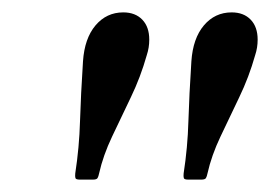

<svg xmlns="http://www.w3.org/2000/svg" viewBox="-20 -778 436 310"><path d="M217 -689Q207 -653.5 191.2 -620.8Q175.5 -588 161 -557.5Q146.5 -527 140 -498Q139 -493 137.5 -490.5Q136 -488 130 -488H109Q102.5 -488 101.8 -490.5Q101 -493 101.5 -498Q108 -540 109.2 -582.5Q110.5 -625 114 -679Q116.5 -716 134.2 -737Q152 -758 179 -758Q198.5 -758 209.8 -746.2Q221 -734.5 221 -714Q221 -701 217 -689ZM392 -689Q382 -653.5 366.2 -620.8Q350.5 -588 336 -557.5Q321.5 -527 315 -498Q314 -493 312.5 -490.5Q311 -488 305 -488H284Q277.5 -488 276.8 -490.5Q276 -493 276.5 -498Q283 -540 284.2 -582.5Q285.5 -625 289 -679Q291.5 -716 309.2 -737Q327 -758 354 -758Q373.5 -758 384.8 -746.2Q396 -734.5 396 -714Q396 -701 392 -689Z"/></svg>

Font: Besley* Condensed
Style: Italic
Weight: 400
Width: 3
Italic angle: -13°
Designer: Owen Earl
Foundry: indestructible type*
Version: Version 3.000; ttfautohint (v1.8.3)